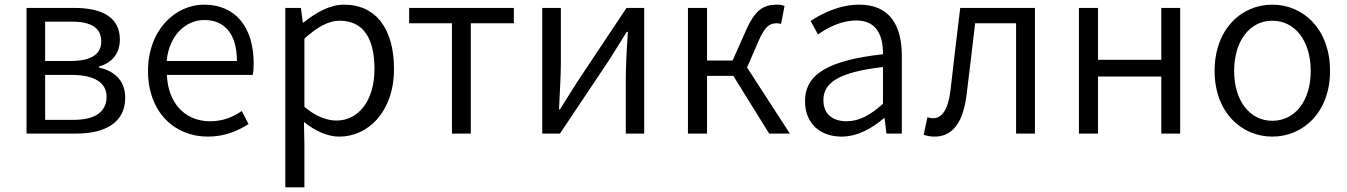

<svg xmlns="http://www.w3.org/2000/svg" viewBox="-20 -574 5788 825"><path d="M94 0H307C432 0 518 -47 518 -154C518 -233 466 -270 405 -284V-288C460 -304 495 -342 495 -404C495 -501 417 -540 298 -540H94ZM174 -312V-481H289C378 -481 415 -450 415 -396C415 -344 377 -312 283 -312ZM174 -59V-252H290C387 -252 438 -217 438 -159C438 -95 391 -59 297 -59Z M873 13C947 13 1002 -12 1048 -41L1019 -97C978 -69 936 -53 882 -53C774 -53 702 -132 697 -252H1066C1069 -266 1070 -283 1070 -301C1070 -457 992 -554 857 -554C733 -554 616 -445 616 -269C616 -92 730 13 873 13ZM696 -312C707 -423 778 -488 858 -488C946 -488 998 -427 998 -312Z M1206 231H1288V45L1286 -50C1336 -10 1388 13 1438 13C1562 13 1673 -94 1673 -278C1673 -445 1599 -554 1458 -554C1394 -554 1334 -517 1284 -477H1281L1273 -540H1206ZM1426 -56C1389 -56 1339 -71 1288 -115V-408C1343 -458 1392 -485 1439 -485C1547 -485 1589 -401 1589 -277C1589 -141 1520 -56 1426 -56Z M1922 0H2003V-474H2188V-540H1738V-474H1922Z M2310 0H2386L2600 -320C2621 -353 2652 -403 2673 -437H2678C2673 -366 2669 -294 2669 -236V0H2748V-540H2672L2459 -220C2438 -187 2407 -137 2386 -104H2382C2385 -174 2390 -247 2390 -304V-540H2310Z M2936 0H3018V-248H3131L3285 0H3374L3190 -284L3239 -397C3268 -465 3290 -474 3318 -474C3326 -474 3330 -473 3336 -471L3351 -548C3344 -552 3332 -554 3320 -554C3264 -554 3226 -537 3183 -438L3128 -314H3018V-540H2936Z M3596 13C3664 13 3726 -22 3778 -66H3781L3789 0H3855V-335C3855 -465 3803 -554 3672 -554C3585 -554 3509 -514 3463 -484L3495 -426C3536 -455 3594 -486 3659 -486C3752 -486 3775 -414 3774 -341C3542 -315 3439 -257 3439 -139C3439 -41 3507 13 3596 13ZM3618 -53C3563 -53 3518 -79 3518 -144C3518 -218 3583 -264 3774 -286V-128C3719 -79 3672 -53 3618 -53Z M3996 13C4072 13 4118 -46 4133 -165C4146 -269 4158 -371 4170 -474H4346V0H4427V-540H4106C4091 -422 4078 -304 4064 -185C4054 -103 4028 -66 3989 -66C3979 -66 3972 -68 3965 -70L3949 5C3964 10 3976 13 3996 13Z M4616 0H4698V-245H4970V0H5051V-540H4970V-317H4698V-540H4616Z M5447 13C5579 13 5695 -91 5695 -269C5695 -450 5579 -554 5447 -554C5315 -554 5199 -450 5199 -269C5199 -91 5315 13 5447 13ZM5447 -55C5350 -55 5283 -141 5283 -269C5283 -398 5350 -485 5447 -485C5545 -485 5612 -398 5612 -269C5612 -141 5545 -55 5447 -55Z"/></svg>

Font: Noto Sans CJK HK DemiLight
Style: Regular
Weight: 350
Designer: Ryoko NISHIZUKA 西塚涼子 (kana, bopomofo & ideographs); Paul D. Hunt (Latin, Greek & Cyrillic); Sandoll Communications 산돌커뮤니
Foundry: Adobe
Version: Version 2.004;hotconv 1.0.118;makeotfexe 2.5.65603